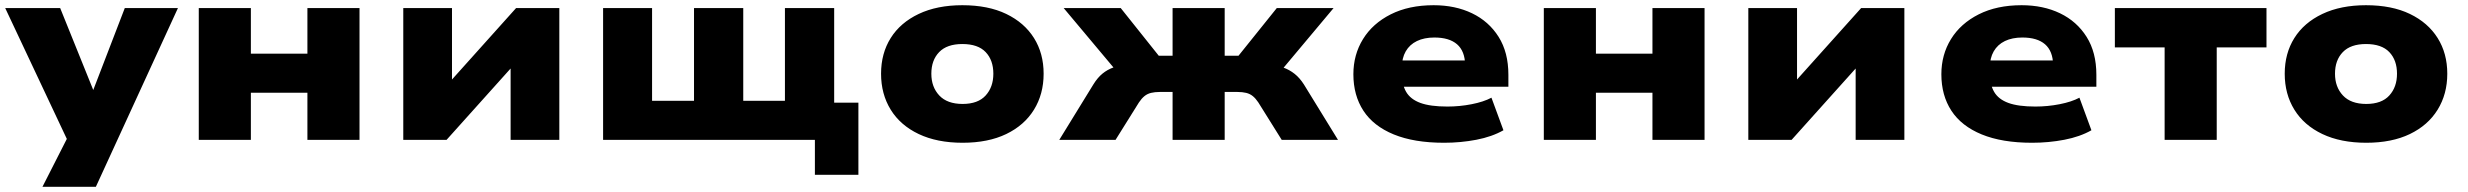

<svg xmlns="http://www.w3.org/2000/svg" viewBox="-27 -537 9473 737"><path d="M136 180 252 -48V44L-7 -506H204L332 -189H330L452 -506H656L341 180Z M736 0V-506H936V-331H1153V-506H1353V0H1153V-181H936V0Z M1521 0V-506H1708V-214H1692L1954 -506H2120V0H1933V-293H1950L1687 0Z M3101 134V0H2288V-506H2476V-150H2637V-506H2826V-150H2986V-506H3175V-143H3268V134Z M3668 11Q3570 11 3499.5 -22.5Q3429 -56 3392 -116Q3355 -176 3355 -254Q3355 -332 3392 -391Q3429 -450 3499.5 -483.5Q3570 -517 3667 -517Q3766 -517 3835.5 -483.5Q3905 -450 3942 -391Q3979 -332 3979 -254Q3979 -176 3942 -116Q3905 -56 3835.5 -22.5Q3766 11 3668 11ZM3668 -138Q3727 -138 3756.5 -170.5Q3786 -203 3786 -254Q3786 -306 3756.5 -337Q3727 -368 3667 -368Q3608 -368 3578 -337Q3548 -306 3548 -254Q3548 -203 3578.5 -170.5Q3609 -138 3668 -138Z M4039 0 4170 -213Q4186 -239 4205 -254.5Q4224 -270 4248 -278.5Q4272 -287 4303 -290L4284 -234L4056 -506H4275L4421 -323H4474V-506H4674V-323H4727L4874 -506H5092L4864 -234L4845 -290Q4876 -286 4899.5 -277.5Q4923 -269 4942.5 -253.5Q4962 -238 4978 -213L5109 0H4893L4803 -144Q4793 -159 4782 -168Q4771 -177 4756.5 -180.5Q4742 -184 4723 -184H4674V0H4474V-184H4425Q4406 -184 4391.5 -180.5Q4377 -177 4366 -168Q4355 -159 4345 -144L4255 0Z M5516 11Q5401 11 5323 -21Q5245 -53 5206.5 -112Q5168 -171 5168 -252Q5168 -327 5205 -387Q5242 -447 5311.5 -482Q5381 -517 5476 -517Q5559 -517 5623.5 -486Q5688 -455 5725.5 -395.5Q5763 -336 5763 -250V-204H5328V-305H5611L5597 -288Q5596 -341 5566 -367Q5536 -393 5479 -393Q5440 -393 5412 -379.5Q5384 -366 5369 -340Q5354 -314 5354 -277V-257Q5354 -213 5370.5 -184.5Q5387 -156 5425 -142Q5463 -128 5529 -128Q5576 -128 5622 -137Q5668 -146 5698 -162L5744 -37Q5700 -12 5640 -0.5Q5580 11 5516 11Z M5899 0V-506H6099V-331H6316V-506H6516V0H6316V-181H6099V0Z M6684 0V-506H6871V-214H6855L7117 -506H7283V0H7096V-293H7113L6850 0Z M7773 11Q7658 11 7580 -21Q7502 -53 7463.5 -112Q7425 -171 7425 -252Q7425 -327 7462 -387Q7499 -447 7568.5 -482Q7638 -517 7733 -517Q7816 -517 7880.5 -486Q7945 -455 7982.5 -395.5Q8020 -336 8020 -250V-204H7585V-305H7868L7854 -288Q7853 -341 7823 -367Q7793 -393 7736 -393Q7697 -393 7669 -379.5Q7641 -366 7626 -340Q7611 -314 7611 -277V-257Q7611 -213 7627.5 -184.5Q7644 -156 7682 -142Q7720 -128 7786 -128Q7833 -128 7879 -137Q7925 -146 7955 -162L8001 -37Q7957 -12 7897 -0.5Q7837 11 7773 11Z M8282 0V-355H8091V-506H8673V-355H8482V0Z M9056 11Q8958 11 8887.5 -22.5Q8817 -56 8780 -116Q8743 -176 8743 -254Q8743 -332 8780 -391Q8817 -450 8887.5 -483.5Q8958 -517 9055 -517Q9154 -517 9223.5 -483.5Q9293 -450 9330 -391Q9367 -332 9367 -254Q9367 -176 9330 -116Q9293 -56 9223.5 -22.5Q9154 11 9056 11ZM9056 -138Q9115 -138 9144.5 -170.5Q9174 -203 9174 -254Q9174 -306 9144.5 -337Q9115 -368 9055 -368Q8996 -368 8966 -337Q8936 -306 8936 -254Q8936 -203 8966.5 -170.5Q8997 -138 9056 -138Z"/></svg>

Font: Nunito Sans 7pt SemiExpanded Black
Style: Regular
Weight: 900
Width: 6
Designer: Vernon Adams
Foundry: Vernon Adams
Version: Version 3.101;gftools[0.9.27]